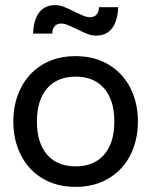

<svg xmlns="http://www.w3.org/2000/svg" viewBox="-20 -719 590 749"><path d="M32 -245Q32 -317 61 -375Q90 -433 145 -466.5Q200 -500 275 -500Q349 -500 404.5 -466.5Q460 -433 489 -375Q518 -317 518 -245Q518 -173 489 -115Q460 -57 404.5 -23.5Q349 10 275 10Q200 10 145 -23.5Q90 -57 61 -115Q32 -173 32 -245ZM426 -245Q426 -328 386.5 -374Q347 -420 275 -420Q203 -420 163.5 -374Q124 -328 124 -245Q124 -162 163.5 -116Q203 -70 275 -70Q347 -70 386.5 -116Q426 -162 426 -245ZM281 -605Q258 -616 244.5 -621.5Q231 -627 218 -627Q202 -627 193 -616.5Q184 -606 184 -588H109Q111 -642 133 -670.5Q155 -699 195 -699Q212 -699 229 -692.5Q246 -686 269 -674Q292 -663 305.5 -657.5Q319 -652 332 -652Q348 -652 357 -662.5Q366 -673 366 -691H441Q439 -637 417 -608.5Q395 -580 355 -580Q338 -580 321 -586.5Q304 -593 281 -605Z"/></svg>

Font: Cabin
Style: Regular
Weight: 400
Designer: Pablo Impallari
Foundry: Pablo Impallari. http://www.impallari.com Igino Marini. http://www.ikern.com
Version: Version 2.001